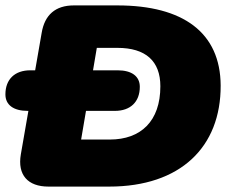

<svg xmlns="http://www.w3.org/2000/svg" viewBox="-40 -690 860 710"><path d="M139 0H364C627 0 777 -146 776 -374C775 -569 638 -670 394 -670H233C165 -670 125 -635 114 -568L90 -430H72C15 -430 -20 -397 -20 -341C-20 -302 10 -280 62 -280H65L37 -119C24 -43 63 0 139 0ZM366 -174H260L278 -280H385C442 -280 477 -313 477 -369C477 -408 447 -430 395 -430H304L318 -513H394C499 -513 553 -464 553 -371C553 -242 481 -174 366 -174Z"/></svg>

Font: SN Pro Black
Style: Italic
Weight: 900
Italic angle: -9°
Designer: Tobias Whetton
Foundry: Supernotes
Version: Version 1.001;Glyphs 3.2 (3249)